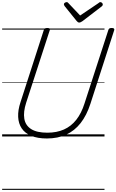

<svg xmlns="http://www.w3.org/2000/svg" viewBox="-20 -1277 1090 1797"><path d="M419 19Q332 19 273 -5.5Q214 -30 183.5 -75Q153 -120 150 -183Q147 -246 172 -321L390 -996Q393 -1006 400 -1010.5Q407 -1015 423 -1015Q437 -1015 443.5 -1010.5Q450 -1006 446 -995L225 -316Q197 -229 207.5 -166Q218 -103 271.5 -69Q325 -35 423 -35Q511 -35 578.5 -65Q646 -95 694 -156Q742 -217 771 -309L994 -996Q997 -1006 1003.5 -1010.5Q1010 -1015 1026 -1015Q1055 -1015 1049 -995L826 -305Q791 -197 734.5 -125Q678 -53 599.5 -17Q521 19 419 19ZM920 -1257Q928 -1257 935 -1250Q942 -1243 942 -1236Q942 -1230 940 -1226Q938 -1222 933 -1218L752 -1079Q742 -1073 735.5 -1069.5Q729 -1066 721 -1066Q714 -1066 708.5 -1070Q703 -1074 697 -1081L584 -1221Q582 -1226 580 -1230Q578 -1234 578 -1237Q578 -1246 587 -1251.5Q596 -1257 603 -1257Q610 -1257 613.5 -1254.5Q617 -1252 621 -1247L730 -1132L899 -1246Q906 -1252 910 -1254.5Q914 -1257 920 -1257ZM0 490H958V500H0ZM0 -20H958V0H0ZM0 -505H958V-500H0ZM0 -1010H958V-1000H0Z"/></svg>

Font: Playwrite BE VLG Guides
Style: Regular
Weight: 400
Designer: Veronika Burian, José Scaglione
Foundry: TypeTogether
Version: Version 1.003